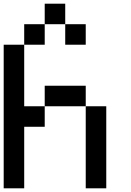

<svg xmlns="http://www.w3.org/2000/svg" viewBox="-20 -1020 707 1040"><path d="M111.1 -333.3V0H0V-777.8H111.1V-444.4H222.2V-333.3ZM555.6 0H444.4V-444.4H555.6ZM444.4 -444.4H222.2V-555.6H444.4ZM333.3 -888.9H222.2V-1000H333.3ZM222.2 -777.8H111.1V-888.9H222.2ZM444.4 -777.8H333.3V-888.9H444.4Z"/></svg>

Font: Pixeloid Mono
Style: Regular
Weight: 400
Monospace: yes
Designer: GGBotNet
Foundry: GGBotNet
Version: 0.5